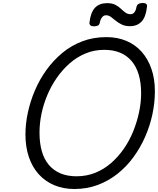

<svg xmlns="http://www.w3.org/2000/svg" viewBox="-20 -1244 1055 1283"><path d="M477 19Q403 19 342.5 -6.5Q282 -32 239 -79.5Q196 -127 173 -194.5Q150 -262 150 -345Q150 -416 166 -491Q182 -566 213 -639Q244 -712 290 -776Q336 -840 396 -890Q456 -940 530 -968Q604 -996 691 -996Q765 -996 825 -970.5Q885 -945 927 -897.5Q969 -850 992 -783.5Q1015 -717 1015 -634Q1015 -558 998.5 -480.5Q982 -403 950 -330Q918 -257 871.5 -193.5Q825 -130 765 -82.5Q705 -35 633 -8Q561 19 477 19ZM491 -66Q559 -66 617 -89.5Q675 -113 723 -155Q771 -197 808.5 -251.5Q846 -306 871 -368.5Q896 -431 909.5 -495Q923 -559 923 -621Q923 -691 907 -745Q891 -799 859.5 -836Q828 -873 782.5 -892Q737 -911 676 -911Q610 -911 552 -887Q494 -863 446 -821Q398 -779 360 -724.5Q322 -670 296 -608Q270 -546 257 -482.5Q244 -419 244 -358Q244 -288 259.5 -233.5Q275 -179 306.5 -142Q338 -105 384 -85.5Q430 -66 491 -66ZM608 -1068Q575 -1068 578 -1095Q586 -1162 615 -1192.5Q644 -1223 696 -1223Q729 -1223 750.5 -1212Q772 -1201 787.5 -1186Q803 -1171 818 -1160Q833 -1149 853 -1149Q867 -1149 877.5 -1161Q888 -1173 892 -1198Q898 -1224 934 -1224Q951 -1224 957.5 -1217.5Q964 -1211 962 -1198Q955 -1131 926 -1100Q897 -1069 848 -1069Q817 -1069 794 -1080Q771 -1091 753.5 -1105.5Q736 -1120 721 -1131Q706 -1142 688 -1142Q673 -1142 662 -1128.5Q651 -1115 646 -1089Q644 -1079 634.5 -1073.5Q625 -1068 608 -1068Z"/></svg>

Font: Playwrite IE
Style: Regular
Weight: 400
Designer: Veronika Burian, José Scaglione
Foundry: TypeTogether
Version: Version 1.002